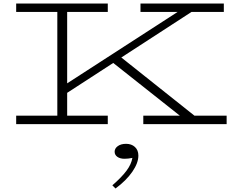

<svg xmlns="http://www.w3.org/2000/svg" viewBox="-20 -706 1349 1092"><path d="M1269 -48V0H795V-48H1003L624 -348L362 -178V-48H593V0H72V-48H306V-638H72V-686H593V-638H362V-232L990 -638H779V-686H1253V-638H1069L670 -379L1086 -48ZM637 366 619 348Q672 302 699.5 265Q727 228 733 192Q710 197 688 197Q663 197 647.5 186Q632 175 632 157Q632 138 650 125Q668 112 697 112Q728 112 747.5 130Q767 148 767 179Q767 221 732.5 271Q698 321 637 366Z"/></svg>

Font: BioRhyme Expanded Light
Style: Regular
Weight: 300
Width: 7
Designer: Aoife Mooney
Foundry: Aoife Mooney Type
Version: Version 1.000